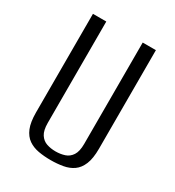

<svg xmlns="http://www.w3.org/2000/svg" viewBox="-150 -681 714 783"><g transform="rotate(30 206.5 -289.5)"><path d="M206.7 12Q176 12 149.2 7.2Q122.3 2.4 101.8 -11.7Q81.3 -25.9 69.9 -53.4Q58.5 -80.9 58.5 -126.7V-591H121.3V-113.6Q121.3 -78.4 133.3 -60Q145.3 -41.6 164.6 -35.2Q183.9 -28.7 206.7 -28.7Q229.5 -28.7 249.2 -35.2Q268.8 -41.6 280.8 -60Q292.8 -78.4 292.8 -113.6V-591H354.9V-127Q354.9 -81.2 343.5 -53.5Q332.1 -25.9 311.9 -11.7Q291.8 2.4 264.6 7.2Q237.4 12 206.7 12Z"/></g></svg>

Font: Alumni Sans SC Thin
Style: Regular
Weight: 100
Designer: Robert E. Leuschke
Foundry: Robert E. Leuschke
Version: Version 1.018